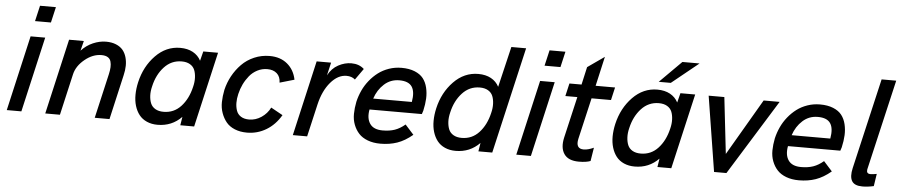

<svg xmlns="http://www.w3.org/2000/svg" viewBox="-41 -960 5811 1240"><g transform="rotate(5 2864.0 -340.0)"><path d="M153.3 -588.4 176.8 -689.9H279.8L256.3 -588.4ZM21.5 0 133.3 -487.8H228L116.2 0Z M271 0 382.8 -487.8H478.5L462.4 -423.8Q495.6 -459.5 538.1 -477.8Q580.6 -496.1 622.1 -496.1Q659.2 -496.1 687 -484.6Q714.8 -473.1 731 -453.9Q747.1 -434.6 754.9 -408Q762.7 -381.3 762.2 -351.8Q761.7 -322.3 753.9 -290L687.5 0H591.8L658.2 -288.6Q664.1 -314.5 665 -334.2Q666 -354 661.1 -371.3Q656.2 -388.7 640.9 -397.9Q625.5 -407.2 600.1 -407.2Q543.9 -407.2 492.2 -364.7Q440.4 -322.3 427.7 -268.1L366.2 0Z M1252.9 -487.8H1348.6L1236.3 0H1146.5L1155.3 -55.2Q1091.8 9.8 999.5 9.8Q960.4 9.8 929.7 -3.9Q898.9 -17.6 879.9 -42Q860.8 -66.4 850.8 -99.4Q840.8 -132.3 841.1 -171.4Q841.3 -210.4 851.1 -253.4Q875 -357.4 943.4 -427.7Q1011.7 -498 1103 -498Q1150.9 -498 1185.3 -479.2Q1219.7 -460.4 1237.3 -426.3ZM1207 -253.4Q1215.3 -285.6 1214.1 -314.5Q1212.9 -343.3 1204.1 -364.7Q1195.3 -386.2 1173.8 -398.9Q1152.3 -411.6 1120.1 -411.6Q1053.2 -411.6 1006.8 -361.3Q960.4 -311 943.4 -234.9Q935.1 -202.1 936.5 -173.6Q938 -145 947 -123.5Q956.1 -102.1 977.5 -89.6Q999 -77.1 1030.8 -77.1Q1098.1 -77.1 1143.6 -126.5Q1189 -175.8 1207 -253.4Z M1579.1 9.8Q1534.7 9.8 1500 -4.4Q1465.3 -18.6 1444.8 -43.5Q1424.3 -68.4 1412.4 -101.6Q1400.4 -134.8 1401.1 -173.1Q1401.9 -211.4 1410.2 -252.4Q1421.4 -300.3 1444.8 -343.3Q1468.3 -386.2 1502.2 -420.9Q1536.1 -455.6 1583 -475.8Q1629.9 -496.1 1683.1 -496.1Q1752.4 -496.1 1797.6 -458.5Q1842.8 -420.9 1855.5 -357.4L1761.2 -330.1Q1760.3 -369.1 1737.1 -389.6Q1713.9 -410.2 1675.3 -410.2Q1641.1 -410.2 1611.1 -394.8Q1581.1 -379.4 1560.1 -353.8Q1539.1 -328.1 1524.4 -297.9Q1509.8 -267.6 1502 -233.9Q1494.6 -203.1 1494.9 -176Q1495.1 -148.9 1503.2 -125.7Q1511.2 -102.5 1532.2 -89.1Q1553.2 -75.7 1585.4 -75.7Q1627.9 -75.7 1665 -100.6Q1702.1 -125.5 1721.7 -165L1798.3 -122.6Q1760.7 -58.6 1703.6 -24.4Q1646.5 9.8 1579.1 9.8Z M1876 0 1987.8 -487.8H2081.5L2062 -403.8Q2086.4 -450.2 2128.2 -472.7Q2169.9 -495.1 2212.9 -495.1Q2263.2 -495.1 2295.4 -465.3L2244.1 -392.6Q2222.7 -411.6 2188.5 -411.6Q2132.8 -411.6 2085.7 -356.4Q2038.6 -301.3 2017.6 -211.4L1968.8 0Z M2443.8 5.9Q2397.5 5.9 2361.3 -7.8Q2325.2 -21.5 2303.5 -45.2Q2281.7 -68.8 2269.3 -101.3Q2256.8 -133.8 2257.3 -171.4Q2257.8 -209 2266.1 -250.5Q2274.9 -288.6 2291.3 -324Q2307.6 -359.4 2332.5 -390.4Q2357.4 -421.4 2387.7 -444.3Q2418 -467.3 2456.8 -480.7Q2495.6 -494.1 2538.1 -494.1Q2587.9 -494.1 2623.8 -479.5Q2659.7 -464.8 2679 -440.2Q2698.2 -415.5 2706.5 -381.1Q2714.8 -346.7 2713.1 -309.8Q2711.4 -272.9 2701.7 -230.5L2694.3 -208H2355Q2344.2 -150.4 2368.2 -115.5Q2392.1 -80.6 2450.7 -80.6Q2495.6 -80.6 2529.3 -92.3Q2563 -104 2595.7 -131.8L2651.4 -69.8Q2602.1 -28.3 2552.5 -11.2Q2502.9 5.9 2443.8 5.9ZM2372.6 -280.3H2623Q2634.8 -346.7 2612.8 -379.6Q2590.8 -412.6 2531.2 -412.6Q2474.1 -412.6 2432.9 -375.2Q2391.6 -337.9 2372.6 -280.3Z M3232.4 -689.9H3328.1L3168.9 0H3079.1L3087.9 -55.2Q3024.4 9.8 2932.1 9.8Q2893.1 9.8 2862.3 -3.9Q2831.5 -17.6 2812.5 -42Q2793.5 -66.4 2783.4 -99.4Q2773.4 -132.3 2773.7 -171.4Q2773.9 -210.4 2783.7 -253.4Q2807.6 -357.4 2876 -427.7Q2944.3 -498 3035.6 -498Q3083.5 -498 3117.9 -479.2Q3152.3 -460.4 3169.9 -426.3ZM3139.6 -253.4Q3147.9 -285.6 3146.7 -314.5Q3145.5 -343.3 3136.7 -364.7Q3127.9 -386.2 3106.4 -398.9Q3085 -411.6 3052.7 -411.6Q2985.8 -411.6 2939.5 -361.3Q2893.1 -311 2876 -234.9Q2867.7 -202.1 2869.1 -173.6Q2870.6 -145 2879.6 -123.5Q2888.7 -102.1 2910.2 -89.6Q2931.6 -77.1 2963.4 -77.1Q3030.8 -77.1 3076.2 -126.5Q3121.6 -175.8 3139.6 -253.4Z M3456.5 -588.4 3480 -689.9H3583L3559.6 -588.4ZM3324.7 0 3436.5 -487.8H3531.2L3419.4 0Z M3731 9.8Q3662.1 9.8 3635 -30Q3607.9 -69.8 3623 -136.7L3685.1 -404.8H3607.4L3626.5 -487.8H3705.1L3731 -603L3839.8 -679.2L3796.4 -487.8H3922.4L3903.3 -404.8H3777.3L3715.3 -137.2Q3700.7 -71.3 3755.4 -71.3Q3782.7 -71.3 3820.3 -88.4L3806.2 -1Q3778.3 9.8 3731 9.8Z M4452.6 -689.9 4278.3 -548.8H4200.2L4341.3 -689.9ZM4330.6 -426.3 4346.2 -487.8H4441.9L4329.6 0H4239.7L4248.5 -55.2Q4185.1 9.8 4092.8 9.8Q4053.7 9.8 4022.9 -3.9Q3992.2 -17.6 3973.1 -42Q3954.1 -66.4 3944.1 -99.4Q3934.1 -132.3 3934.3 -171.4Q3934.6 -210.4 3944.3 -253.4Q3968.3 -357.4 4036.6 -427.7Q4105 -498 4196.3 -498Q4244.1 -498 4278.6 -479.2Q4313 -460.4 4330.6 -426.3ZM4300.3 -253.4Q4308.6 -285.6 4307.4 -314.5Q4306.2 -343.3 4297.4 -364.7Q4288.6 -386.2 4267.1 -398.9Q4245.6 -411.6 4213.4 -411.6Q4146.5 -411.6 4100.1 -361.3Q4053.7 -311 4036.6 -234.9Q4028.3 -202.1 4029.8 -173.6Q4031.2 -145 4040.3 -123.5Q4049.3 -102.1 4070.8 -89.6Q4092.3 -77.1 4124 -77.1Q4191.4 -77.1 4236.8 -126.5Q4282.2 -175.8 4300.3 -253.4Z M4606.9 0 4529.3 -487.8H4630.9L4672.4 -122.6L4885.7 -487.8H4989.3L4687 0Z M5156.7 5.9Q5110.4 5.9 5074.2 -7.8Q5038.1 -21.5 5016.4 -45.2Q4994.6 -68.8 4982.2 -101.3Q4969.7 -133.8 4970.2 -171.4Q4970.7 -209 4979 -250.5Q4987.8 -288.6 5004.2 -324Q5020.5 -359.4 5045.4 -390.4Q5070.3 -421.4 5100.6 -444.3Q5130.9 -467.3 5169.7 -480.7Q5208.5 -494.1 5251 -494.1Q5300.8 -494.1 5336.7 -479.5Q5372.6 -464.8 5391.8 -440.2Q5411.1 -415.5 5419.4 -381.1Q5427.7 -346.7 5426 -309.8Q5424.3 -272.9 5414.6 -230.5L5407.2 -208H5067.9Q5057.1 -150.4 5081.1 -115.5Q5105 -80.6 5163.6 -80.6Q5208.5 -80.6 5242.2 -92.3Q5275.9 -104 5308.6 -131.8L5364.3 -69.8Q5314.9 -28.3 5265.4 -11.2Q5215.8 5.9 5156.7 5.9ZM5085.4 -280.3H5335.9Q5347.7 -346.7 5325.7 -379.6Q5303.7 -412.6 5244.1 -412.6Q5187 -412.6 5145.8 -375.2Q5104.5 -337.9 5085.4 -280.3Z M5568.8 9.8Q5517.6 9.8 5500.7 -18.6Q5483.9 -46.9 5496.6 -102.5L5632.8 -689.9H5727.5L5591.3 -103Q5591.3 -98.6 5590.8 -92Q5590.3 -85.4 5595.9 -79.8Q5601.6 -74.2 5612.3 -74.2Q5630.4 -74.2 5654.8 -79.1L5642.6 1Q5604 9.8 5568.8 9.8Z"/></g></svg>

Font: HK Grotesk Medium Italic
Style: Regular
Weight: 500
Italic angle: -13°
Designer: Alfredo Marco Pradil and Stefan Peev
Foundry: Hanken Design Co.
Version: Version 1.000;PS 001.000;hotconv 1.0.88;makeotf.lib2.5.64775